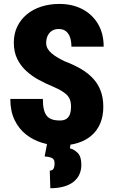

<svg xmlns="http://www.w3.org/2000/svg" viewBox="-20 -741 591 991"><path d="M346.7 -189Q346.7 -205.6 343.5 -219Q340.3 -232.4 331.3 -244.1Q322.3 -255.9 304.2 -267.8Q286.1 -279.8 255.9 -293Q217.8 -308.6 181.2 -328.4Q144.5 -348.1 115.5 -374.8Q86.4 -401.4 68.8 -437.3Q51.3 -473.1 51.3 -521Q51.3 -566.9 69.1 -603.8Q86.9 -640.6 118.4 -666.7Q149.9 -692.9 192.9 -706.8Q235.8 -720.7 286.6 -720.7Q354 -720.7 405.5 -693.6Q457 -666.5 486.1 -616.9Q515.1 -567.4 515.1 -500H348.6Q348.6 -526.9 341.8 -547.4Q335 -567.9 320.6 -579.6Q306.2 -591.3 282.7 -591.3Q261.7 -591.3 247.3 -581.5Q232.9 -571.8 225.6 -555.4Q218.3 -539.1 218.3 -519.5Q218.3 -503.4 225.6 -490.5Q232.9 -477.5 245.8 -466.3Q258.8 -455.1 276.1 -444.8Q293.5 -434.6 313.5 -424.8Q361.8 -406.7 399.2 -384.5Q436.5 -362.3 461.9 -334.2Q487.3 -306.2 500.2 -270.5Q513.2 -234.9 513.2 -189.9Q513.2 -142.1 497.8 -105Q482.4 -67.9 453.1 -42.2Q423.8 -16.6 382.6 -3.4Q341.3 9.8 289.6 9.8Q242.2 9.8 196.5 -4.2Q150.9 -18.1 114 -47.1Q77.1 -76.2 55.2 -121.8Q33.2 -167.5 33.2 -230.5H201.2Q201.2 -199.2 206.1 -177.7Q210.9 -156.2 221.4 -143.3Q231.9 -130.4 248.5 -124.8Q265.1 -119.1 289.6 -119.1Q312 -119.1 324.5 -128.7Q336.9 -138.2 341.8 -154.1Q346.7 -169.9 346.7 -189ZM224.1 -4.9H345.2L340.8 24.9Q362.8 29.8 381.3 48.6Q399.9 67.4 399.9 109.4Q399.9 136.7 389.9 158.9Q379.9 181.2 359.6 197.3Q339.4 213.4 309.3 221.9Q279.3 230.5 239.7 230.5L236.8 139.6Q245.6 139.6 251 135.7Q256.3 131.8 259 123.5Q261.7 115.2 261.7 102.1Q261.7 89.4 256.8 82.3Q252 75.2 240.7 71.5Q229.5 67.9 210.4 66.4Z"/></svg>

Font: Roboto Condensed Black
Style: Regular
Weight: 900
Designer: Christian Robertson
Foundry: Google
Version: Version 3.008; 2023